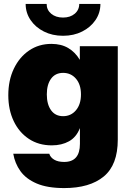

<svg xmlns="http://www.w3.org/2000/svg" viewBox="-20 -752 665 983"><path d="M308.6 210.9Q222.7 210.9 168 187.5Q113.3 164.1 84.7 124.3Q56.2 84.5 47.9 35.2H232.4Q237.8 53.7 257.3 65.4Q276.9 77.1 308.6 77.1Q389.2 77.1 389.2 -15.6V-95.2H388.7Q370.6 -49.3 333.3 -28.6Q295.9 -7.8 245.1 -7.8Q177.7 -7.8 127.7 -41Q77.6 -74.2 50 -132.3Q22.5 -190.4 22.5 -264.6Q22.5 -340.8 50.8 -400.1Q79.1 -459.5 128.9 -493.4Q178.7 -527.3 243.2 -527.3Q293.5 -527.3 329.3 -506.1Q365.2 -484.9 388.2 -446.3H388.7V-515.6H583V-37.1Q583 92.3 511.2 151.6Q439.5 210.9 308.6 210.9ZM303.2 -157.2Q343.3 -157.2 368.9 -187.5Q394.5 -217.8 394.5 -268.6Q394.5 -319.3 368.9 -349.1Q343.3 -378.9 303.2 -378.9Q263.2 -378.9 241.5 -349.1Q219.7 -319.3 219.7 -268.6Q219.7 -217.8 241.5 -187.5Q263.2 -157.2 303.2 -157.2ZM302.7 -568.8Q248 -568.8 204.8 -590.6Q161.6 -612.3 136.5 -649.4Q111.3 -686.5 111.3 -731.9H218.8Q218.8 -701.2 242.2 -681.6Q265.6 -662.1 302.7 -662.1Q339.4 -662.1 362.5 -681.6Q385.7 -701.2 385.7 -731.9H494.1Q494.1 -686.5 469 -649.4Q443.8 -612.3 400.6 -590.6Q357.4 -568.8 302.7 -568.8Z"/></svg>

Font: Inter Display Black
Style: Regular
Weight: 900
Designer: Rasmus Andersson
Foundry: rsms
Version: Version 4.000;git-a52131595